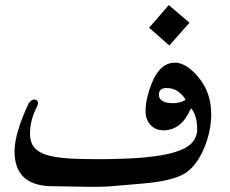

<svg xmlns="http://www.w3.org/2000/svg" viewBox="-20 -714 895 747"><path d="M717.3 -625.5 638.7 -537.1 560.1 -606 636.7 -694.3ZM801.8 -266.6Q801.3 -235.4 794.9 -204.3Q788.6 -173.3 775.9 -142.1Q748.5 -74.7 706.1 -43.9Q670.9 -18.6 590.8 -6.3Q572.8 -3.4 531 0.5Q489.3 4.4 421.9 9.8Q382.8 13.7 317.9 12.7Q314.5 12.7 303.7 12.5Q293 12.2 278.6 12Q264.2 11.7 247.8 11.5Q231.4 11.2 216.6 11Q201.7 10.7 190.2 10.5Q178.7 10.3 173.8 10.3Q106.4 7.8 71.5 -25.6Q36.6 -59.1 36.6 -125.5Q36.6 -194.8 91.8 -312.5Q102.1 -326.7 112.3 -326.7Q120.1 -326.7 124 -322.8Q127.9 -318.8 127.9 -313.5Q127.9 -307.1 123.5 -298.3Q96.7 -246.6 96.7 -194.3Q96.7 -162.6 111.1 -143.1Q125.5 -123.5 156.7 -112.8Q188 -102.1 237.1 -98.4Q286.1 -94.7 356 -94.7Q464.8 -94.7 539.6 -101.3Q614.3 -107.9 660.4 -122.1Q706.5 -136.2 726.8 -158.4Q747.1 -180.7 747.1 -211.4Q747.1 -262.2 724.6 -292L721.7 -290Q685.5 -207 615.7 -207Q599.6 -207 586.9 -212.6Q574.2 -218.3 565.2 -228.3Q556.2 -238.3 551.3 -251.5Q546.4 -264.6 546.4 -279.8Q546.4 -306.6 552.7 -334.2Q559.1 -361.8 570.3 -390.1Q602.5 -470.2 661.1 -470.2Q703.1 -470.2 749.5 -416.5Q776.4 -385.3 789.1 -348.6Q801.8 -312 801.8 -266.6ZM701.2 -327.6Q673.3 -371.6 627.9 -371.6Q598.1 -371.6 598.1 -345.2Q598.1 -330.1 612.1 -321.3Q626 -312.5 653.8 -312.5Q678.2 -312.5 700.2 -324.2L699.7 -324.7Z"/></svg>

Font: SakalBharati
Style: Regular
Weight: 400
Designer: CDAC GIST
Foundry: CDAC
Version: 13.02